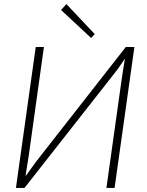

<svg xmlns="http://www.w3.org/2000/svg" viewBox="-20 -920 721 940"><path d="M444 -753 426 -734 279 -871 305 -900ZM541 0H501L576 -534L591 -631L589 -630L572 -604Q554 -578 545 -567L100 0H58L155 -690H195L121 -160Q109 -81 105 -59L107 -60Q142 -109 157 -129L596 -690H638Z"/></svg>

Font: Exo 2.0 Extra Light
Style: Italic
Weight: 250
Italic angle: -8°
Designer: Natanael Gama
Version: Version 1.001;PS 001.001;hotconv 1.0.70;makeotf.lib2.5.58329